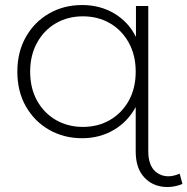

<svg xmlns="http://www.w3.org/2000/svg" viewBox="-20 -546 746 764"><path d="M307 4Q234 4 175.5 -29.5Q117 -63 83 -122.5Q49 -182 49 -261Q49 -339 83 -399Q117 -459 175.5 -492.5Q234 -526 307 -526Q378 -526 434.5 -492.5Q491 -459 521 -399V-522H570V56Q570 119 607 143Q644 167 695 145L706 186Q661 204 618 195.5Q575 187 547.5 152Q520 117 520 56V-120Q488 -61 432 -28.5Q376 4 307 4ZM310 -41Q370 -41 417.5 -68.5Q465 -96 492.5 -145.5Q520 -195 520 -261Q520 -326 492.5 -376Q465 -426 417.5 -453.5Q370 -481 310 -481Q250 -481 202.5 -453.5Q155 -426 127.5 -376Q100 -326 100 -261Q100 -195 127.5 -145.5Q155 -96 202.5 -68.5Q250 -41 310 -41Z"/></svg>

Font: Montserrat Light
Style: Regular
Weight: 300
Designer: Julieta Ulanovsky
Foundry: Julieta Ulanovsky
Version: Version 9.000; ttfautohint (v1.8.4.7-5d5b)